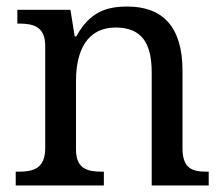

<svg xmlns="http://www.w3.org/2000/svg" viewBox="-20 -566 685 586"><path d="M297 0V-42H292C248 -42 212 -50 212 -109V-320C212 -413 247 -482 333 -482C414 -482 443 -432 443 -345V0H617V-42H612C567 -42 537 -51 537 -114V-350C537 -487 474 -546 369 -546C305 -546 254 -530 213 -455H208L195 -536H33V-494H38C82 -494 118 -485 118 -426V-114C118 -51 81 -42 36 -42H28V0Z"/></svg>

Font: Liu Chibing Harmony Marks (Sposobin) Font
Style: Regular
Weight: 400
Designer: Liu Chibing
Foundry: Liu Chibing
Version: Version 1.003